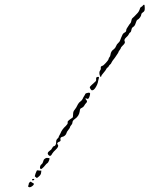

<svg xmlns="http://www.w3.org/2000/svg" viewBox="-20 -642 636 817"><path d="M105 135Q110 128 115 134Q117 136 119 136Q121 136 123 139Q126 141 122 145.5Q118 150 112.5 153Q107 156 103 154Q100 153 99.5 150.5Q99 148 101 147Q102 146 102 142Q102 138 105 135ZM117 121Q122 117 126 121Q126 124 122.5 125Q119 126 117 125Q115 124 117 121ZM150 84H156L155 92Q155 100 147 107.5Q139 115 137 115Q135 115 131 111L128 108L131 97Q135 86 136.5 84Q138 82 141.5 83Q145 84 150 84ZM190 31Q192 33 188.5 41.5Q185 50 182 52Q178 54 173 60.5Q168 67 161.5 73Q155 79 153 77Q149 74 150.5 67Q152 60 157 57Q161 54 163 47.5Q165 41 166 38.5Q167 36 172 32.5Q177 29 183 30Q189 31 190 31ZM349 -246Q359 -249 362 -246.5Q365 -244 362 -235Q360 -227 357 -223.5Q354 -220 350 -222Q345 -225 344 -223Q343 -221 347 -217Q354 -210 346 -203Q342 -199 338.5 -192.5Q335 -186 328 -183Q323 -181 321.5 -178.5Q320 -176 319 -167Q316 -148 299 -136Q288 -129 288 -119Q288 -115 283 -109.5Q278 -104 278 -101Q278 -98 271 -89.5Q264 -81 263 -76Q262 -71 257 -66Q252 -61 246 -60Q236 -58 237 -50Q240 -41 232 -39Q227 -37 224.5 -34Q222 -31 226 -26Q232 -19 217 -5Q207 4 202 12Q196 25 189 20Q176 10 192 -1Q199 -5 202 -12Q205 -19 210 -20Q219 -22 219 -39Q219 -47 224.5 -52Q230 -57 230 -59.5Q230 -62 232.5 -65.5Q235 -69 237 -74Q244 -92 260 -106Q269 -115 268 -119.5Q267 -124 269 -126Q271 -129 278.5 -134.5Q286 -140 288 -141Q291 -142 291 -155Q291 -168 297 -174Q304 -182 312 -199Q316 -206 322.5 -210.5Q329 -215 332 -222Q335 -229 338.5 -234Q342 -239 342.5 -241.5Q343 -244 349 -246ZM398 -299Q396 -283 385 -267Q377 -256 370 -258Q368 -259 365 -263.5Q362 -268 362 -271Q362 -274 387 -296Q390 -299 389 -305Q388 -311 391 -313Q394 -315 398 -315Q402 -315 401 -310.5Q400 -306 398 -299ZM596 -608Q596 -600 595 -597.5Q594 -595 592.5 -593Q591 -591 585 -587Q581 -584 581 -579.5Q581 -575 575.5 -567.5Q570 -560 565 -558Q561 -556 557.5 -544Q554 -532 547.5 -528Q541 -524 540 -518Q538 -506 534 -504Q531 -503 528.5 -497Q526 -491 517 -483Q506 -473 511 -465Q514 -459 502 -448Q494 -440 494 -437.5Q494 -435 489.5 -429.5Q485 -424 485 -423Q485 -419 470 -398Q455 -379 454 -375Q453 -371 449 -368Q445 -365 442.5 -360Q440 -355 437.5 -354.5Q435 -354 432.5 -348.5Q430 -343 420.5 -332Q411 -321 411 -318Q411 -315 408.5 -315Q406 -315 404 -323Q401 -336 406 -342Q410 -348 409 -352Q407 -360 416 -362Q420 -363 430.5 -374.5Q441 -386 442 -391Q443 -396 446 -399Q449 -402 450 -409Q452 -425 465 -433Q471 -438 474 -446Q477 -454 483 -459Q489 -464 491 -470Q494 -479 502 -496Q505 -501 511 -504Q517 -507 517 -512.5Q517 -518 520.5 -522.5Q524 -527 527 -532.5Q530 -538 534 -542Q538 -546 539 -554Q540 -562 544.5 -565.5Q549 -569 551.5 -572Q554 -575 562 -583Q572 -592 576 -607Q578 -612 581.5 -613Q585 -614 587.5 -618Q590 -622 593 -622Q596 -622 596 -608Z"/></svg>

Font: TT2020 Style D
Style: Italic
Weight: 400
Italic angle: -15°
Version: Version 0.2.000